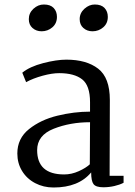

<svg xmlns="http://www.w3.org/2000/svg" viewBox="-20 -821 600 853"><path d="M57 0ZM468 -377 467 -40H529V-9Q512 0 488 5.5Q464 11 439 11Q406 11 395.5 -3Q385 -17 385 -55Q329 12 218 12Q173 12 136 -7.5Q99 -27 78 -61.5Q57 -96 57 -139Q57 -206 109 -247.5Q161 -289 235 -307Q309 -325 380 -325V-367Q380 -441 345 -468.5Q310 -496 243 -496Q211 -496 169 -484.5Q127 -473 96 -456L79 -498Q112 -525 171.5 -540.5Q231 -556 275 -556Q364 -556 416 -516Q468 -476 468 -377ZM145 -154Q145 -46 265 -46Q298 -46 330 -60.5Q362 -75 379 -91L380 -278Q292 -278 218.5 -249Q145 -220 145 -154ZM108 -736Q108 -763 128.5 -782Q149 -801 175 -801Q204 -801 218.5 -785.5Q233 -770 233 -746Q233 -717 212.5 -699.5Q192 -682 165 -682Q141 -682 124.5 -696.5Q108 -711 108 -736ZM334 -736Q334 -763 355 -782Q376 -801 401 -801Q430 -801 444.5 -785.5Q459 -770 459 -746Q459 -717 438.5 -699.5Q418 -682 391 -682Q367 -682 350.5 -696.5Q334 -711 334 -736Z"/></svg>

Font: Grenzecho Serif
Style: Serif-Regular
Weight: 400
Designer: Dan Reynolds
Foundry: Dan Reynolds
Version: Version 1.001; ttfautohint (v1.1) -l 5 -r 5 -G 72 -x 0 -D la